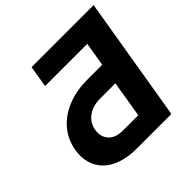

<svg xmlns="http://www.w3.org/2000/svg" viewBox="-184 -889 1054 1054"><g transform="rotate(-45 343.5 -362.0)"><path d="M566.1 0H294.7Q231.2 0 181.3 -17.2Q131.4 -34.4 100.7 -65Q70 -95.5 57.4 -138.5Q44.7 -181.5 53.3 -232.2Q64.3 -300.1 106.9 -351.6Q149.5 -403.1 218 -431.3Q286.6 -459.5 371.8 -459.5H488.6L511.7 -598.7H184.3L204.9 -724.4H686.8ZM432.5 -123.6 467.7 -336.3H350.9Q290.1 -336.3 253 -307.7Q215.9 -279.1 208.5 -233.7Q201 -186.4 228.5 -155Q256 -123.6 316.1 -123.6Z"/></g></svg>

Font: Karasuma Gothic
Style: Bold Italic
Weight: 700
Italic angle: 9.39998°
Designer: Rasmus Andersson / Ryoko Nishizuka
Foundry: Genbu
Version: Version 1.00